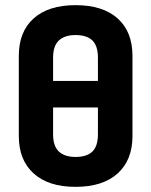

<svg xmlns="http://www.w3.org/2000/svg" viewBox="-20 -714 587 745"><path d="M273 -694Q379 -694 436.5 -642.5Q494 -591 494 -497V-186Q494 -93 436.5 -41Q379 11 273 11Q168 11 110.5 -41Q53 -93 53 -186V-497Q53 -591 110.5 -642.5Q168 -694 273 -694ZM273 -578Q231 -578 208.5 -557Q186 -536 186 -490V-400H360V-490Q360 -536 338.5 -557Q317 -578 273 -578ZM273 -105Q317 -105 338.5 -126Q360 -147 360 -193V-297H186V-193Q186 -147 208.5 -126Q231 -105 273 -105Z"/></svg>

Font: Sofia Sans Semi Condensed ExtraBold
Style: Regular
Weight: 800
Designer: Botio Nikoltchev, Ani Petrova
Foundry: lettersoup
Version: Version 4.100